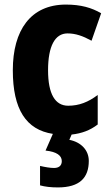

<svg xmlns="http://www.w3.org/2000/svg" viewBox="-20 -579 487 839"><path d="M368 124C368 77 334 42 283 32L293 9C337 4 373 -9 407 -35V-164C366 -133 326 -117 278 -117C221 -117 190 -168 190 -272C190 -377 220 -433 275 -433C310 -433 342 -422 380 -401L422 -521C381 -545 334 -559 268 -559C114 -559 36 -447 36 -272C36 -101 94 -12 211 6L179 79C228 84 250 101 250 125C250 146 236 155 216 155C199 155 176 151 155 146V231C177 237 202 240 233 240C329 240 368 197 368 124Z"/></svg>

Font: Noto Sans Gujarati Condensed ExtraBold
Style: Regular
Weight: 800
Width: 3
Designer: Jelle Bosma - Monotype Design Team, Universal Thirst
Foundry: Monotype Imaging Inc.
Version: Version 2.106